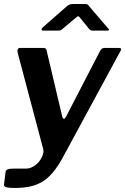

<svg xmlns="http://www.w3.org/2000/svg" viewBox="-33 -768 621 953"><path d="M39 165Q11 165 -2 161.5Q-15 158 -13 147L-5 83Q-4 77 4.5 73Q13 69 30 69H94Q114 69 131.5 59Q149 49 161.5 33Q174 17 179.5 0Q185 -17 181 -30L55 -505Q49 -530 68 -530H182Q196 -530 198 -519L276 -189Q279 -178 284.5 -178.5Q290 -179 296 -191L462 -512Q467 -522 472.5 -526Q478 -530 485 -530H558Q574 -530 564 -513L279 13Q254 59 229 88.5Q204 118 176 134.5Q148 151 115 158Q82 165 39 165ZM407 -627 365 -679Q358 -688 354.5 -687.5Q351 -687 341 -678L278 -625Q272 -619 267.5 -617.5Q263 -616 255 -616H181Q174 -616 173.5 -621.5Q173 -627 178 -631L300 -738Q307 -744 313.5 -746Q320 -748 331 -748H392Q401 -748 405 -743Q409 -738 412 -734L503 -628Q510 -621 508 -618.5Q506 -616 497 -616H425Q419 -616 415 -619Q411 -622 407 -627Z"/></svg>

Font: Libre Franklin SemiBold
Style: Italic
Weight: 600
Italic angle: -8°
Designer: Pablo Impallari, Rodrigo Fuenzalida, Nhung Nguyen
Foundry: Impallari Type
Version: Version 3.000